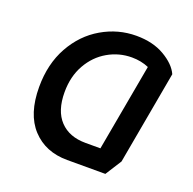

<svg xmlns="http://www.w3.org/2000/svg" viewBox="-114 -719 863 860"><g transform="rotate(20 317.5 -289.5)"><path d="M604 -497 524 -52 475 25H293Q189 25 126 -43Q63 -111 63 -240Q63 -350 109 -432.5Q155 -515 231.5 -559.5Q308 -604 395 -604Q474 -604 529.5 -571.5Q585 -539 604 -497ZM490 -490Q453 -506 409 -506Q348 -506 295 -475.5Q242 -445 210 -388.5Q178 -332 178 -257Q178 -168 222 -121.5Q266 -75 344 -75H415Z"/></g></svg>

Font: Lemonada
Style: Regular
Weight: 400
Designer: Mohamed Gaber (Arabic) Eduardo Tunni (Latin)
Foundry: Kief Type Foundry
Version: Version 3.006